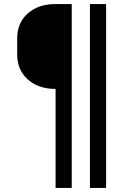

<svg xmlns="http://www.w3.org/2000/svg" viewBox="-20 -750 640 950"><path d="M255 180V-310Q170 -310 117.5 -357Q65 -404 65 -480V-560Q65 -637 117.5 -683.5Q170 -730 255 -730H335V180ZM425 180V-730H505V180Z"/></svg>

Font: Tiny
Style: Regular
Weight: 400
Designer: Philipp Nurullin, Konstantin Bulenkov
Foundry: JetBrains
Version: Version 2.251; ttfautohint (v1.8.4.7-5d5b)